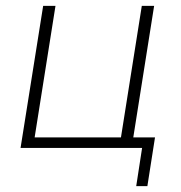

<svg xmlns="http://www.w3.org/2000/svg" viewBox="-20 -504 615 654"><path d="M444 130 464 0H50L127 -484H169L98 -36H392L463 -484H505L434 -36H508L482 130Z"/></svg>

Font: Nunito Sans 12pt ExtraLight
Style: Italic
Weight: 200
Italic angle: -9°
Designer: Vernon Adams
Foundry: Vernon Adams
Version: Version 3.101;gftools[0.9.27]